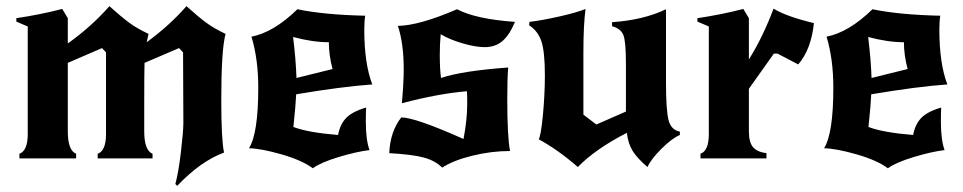

<svg xmlns="http://www.w3.org/2000/svg" viewBox="-20 -514 3126 623"><path d="M555 89 549 83Q559 47 567 -20.5Q575 -88 575 -116Q575 -154 574.5 -230Q574 -306 574 -344L561 -358L449 -310Q448 -281 448 -179V-88Q448 -26 475 -15V0H297V-15Q324 -25 324 -79V-344L311 -358L200 -310V-88Q200 -26 227 -15V0H43V-15Q70 -25 70 -79V-428L33 -444V-455Q113 -467 182 -485L200 -455V-373Q276 -427 335 -494Q374 -459 399 -440.5Q424 -422 462 -404L456 -377Q531 -432 585 -494Q624 -459 649 -440.5Q674 -422 712 -404Q698 -354 698 -189Q698 -60 707 -19Q631 9 555 89Z M995 32Q960 6 894 -13Q828 -32 788 -33Q818 -81 818 -230Q818 -322 796 -395Q868 -409 945 -484Q1031 -466 1165 -463Q1162 -445 1162 -418Q1162 -308 1188 -240Q1089 -233 941 -208Q940 -179 932 -102Q979 -84 1077 -76Q1083 -110 1103 -131Q1123 -152 1168 -165Q1167 -149 1167 -119Q1167 -60 1179 -27Q1137 -22 1079 -4.5Q1021 13 995 32ZM931 -394Q940 -321 942 -261L1059 -290Q1047 -336 1047 -377Q994 -377 931 -394Z M1410 -403Q1407 -371 1407 -337Q1407 -289 1411 -261Q1479 -284 1629 -295Q1626 -260 1626 -193Q1626 -70 1635 -24Q1574 -24 1511.5 -8.5Q1449 7 1415 30Q1392 7 1354.5 -3Q1317 -13 1243 -17Q1246 -87 1282 -133Q1327 -133 1484 -63Q1496 -126 1496 -177Q1496 -209 1495 -218Q1401 -210 1284 -179Q1290 -247 1290 -288Q1290 -374 1271 -430Q1340 -431 1463 -484Q1524 -452 1651 -443Q1633 -400 1610 -380.5Q1587 -361 1553 -361Q1523 -361 1480.5 -373.5Q1438 -386 1410 -403Z M1697 -432 1698 -443Q1740 -448 1797 -461Q1854 -474 1880 -485Q1873 -433 1873 -344V-142L1915 -110L2011 -152V-308Q2011 -378 2003 -399.5Q1995 -421 1966 -429V-442Q2068 -449 2141 -484V-248Q2141 -155 2149.5 -123.5Q2158 -92 2186 -87V-76Q2160 -65 2126 -31Q2092 3 2081 28Q2048 0 2033 -24Q2018 -48 2014 -83Q1911 -30 1855 28Q1788 -30 1728 -62Q1735 -73 1741.5 -139.5Q1748 -206 1748 -271Q1748 -345 1737 -379Q1726 -413 1697 -432Z M2410 -455V-321Q2456 -395 2490 -486Q2530 -461 2621 -439Q2612 -353 2570 -305L2503 -340H2491L2410 -226V-88Q2410 -53 2423 -37Q2436 -21 2467 -17V0H2253V-15Q2280 -25 2280 -79V-428L2243 -444V-455Q2323 -467 2392 -485Z M2861 32Q2826 6 2760 -13Q2694 -32 2654 -33Q2684 -81 2684 -230Q2684 -322 2662 -395Q2734 -409 2811 -484Q2897 -466 3031 -463Q3028 -445 3028 -418Q3028 -308 3054 -240Q2955 -233 2807 -208Q2806 -179 2798 -102Q2845 -84 2943 -76Q2949 -110 2969 -131Q2989 -152 3034 -165Q3033 -149 3033 -119Q3033 -60 3045 -27Q3003 -22 2945 -4.5Q2887 13 2861 32ZM2797 -394Q2806 -321 2808 -261L2925 -290Q2913 -336 2913 -377Q2860 -377 2797 -394Z"/></svg>

Font: NewRocker
Style: Regular
Weight: 400
Designer: Pablo Impallari, Brenda Gallo, Rodrigo Fuenzalida
Foundry: Pablo Impallari, Brenda Gallo, Rodrigo Fuenzalida
Version: Version 1.000